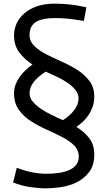

<svg xmlns="http://www.w3.org/2000/svg" viewBox="-20 -790 585 1053"><path d="M440 -675Q383 -685 347.5 -688Q312 -691 280 -691Q206 -690 174 -667.5Q142 -645 142 -598Q142 -563 168.5 -537.5Q195 -512 234 -492Q273 -472 319.5 -451.5Q366 -431 405 -406Q444 -381 470.5 -346Q497 -311 497 -261Q497 -231 488.5 -206Q480 -181 466.5 -160.5Q453 -140 435.5 -123.5Q418 -107 399 -94Q443 -67 470 -31.5Q497 4 497 58Q497 117 469 153.5Q441 190 400 210Q359 230 313.5 236.5Q268 243 233 243Q193 243 145.5 236Q98 229 52 211L72 130Q122 149 161.5 156Q201 163 233 163Q272 163 304.5 158Q337 153 361 142Q385 131 398.5 113Q412 95 412 69Q412 32 385.5 6.5Q359 -19 320 -39Q281 -59 235 -79.5Q189 -100 149.5 -125.5Q110 -151 83.5 -187.5Q57 -224 57 -279Q57 -304 65.5 -326.5Q74 -349 88 -368.5Q102 -388 120 -405Q138 -422 158 -436Q115 -464 86 -502Q57 -540 57 -598Q57 -630 71 -661Q85 -692 113 -716.5Q141 -741 182.5 -755.5Q224 -770 280 -770Q316 -770 358.5 -766Q401 -762 454 -750ZM411 -250Q411 -275 394 -296.5Q377 -318 350.5 -336Q324 -354 292.5 -369Q261 -384 231 -397Q189 -371 165.5 -341Q142 -311 142 -279Q142 -254 159.5 -233Q177 -212 203.5 -194Q230 -176 262.5 -160Q295 -144 325 -131Q365 -156 388 -187.5Q411 -219 411 -250Z"/></svg>

Font: Actor
Style: Regular
Weight: 400
Designer: Thomas Junold
Foundry: Thomas Junold
Version: Version 1.001